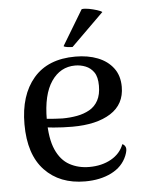

<svg xmlns="http://www.w3.org/2000/svg" viewBox="-53 -767 620 822"><g transform="rotate(-5 257.0 -355.5)"><path d="M280 13Q171 13 106.5 -55Q42 -123 42 -253Q42 -378 104 -450.5Q166 -523 284 -523Q338 -523 380 -506.5Q422 -490 446.5 -457.5Q471 -425 471 -377Q471 -302 410.5 -263.5Q350 -225 246 -225Q205 -225 165.5 -228.5Q126 -232 84 -241L86 -275Q111 -271 142 -268Q173 -265 206 -264Q239 -264 269 -269.5Q299 -275 323 -288.5Q347 -302 360.5 -327Q374 -352 374 -390Q374 -428 360 -448Q346 -468 324.5 -476.5Q303 -485 280 -485Q216 -485 177.5 -428.5Q139 -372 139 -264Q139 -183 160 -135.5Q181 -88 218.5 -67.5Q256 -47 303 -47Q357 -47 397 -69.5Q437 -92 452 -132Q462 -128 466 -117Q470 -106 460 -81Q441 -35 393 -11Q345 13 280 13ZM416 -703 276 -565Q267 -565 254.5 -566.5Q242 -568 238 -572L329 -723Q342 -725 360 -721.5Q378 -718 394 -713Q410 -708 416 -703Z"/></g></svg>

Font: Arima Medium
Style: Regular
Weight: 500
Designer: Joana Correia and Natanael Gama
Foundry: NDISCOVER
Version: Version 1.101;gftools[0.9.23]